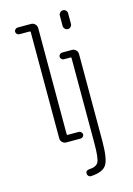

<svg xmlns="http://www.w3.org/2000/svg" viewBox="-144 -832 788 1135"><g transform="rotate(-15 250.0 -265.0)"><path d="M334 -734.4Q334 -744.1 341.8 -752Q349.6 -759.8 359.9 -759.8Q370.1 -759.8 377.4 -752.4Q384.8 -745.1 384.8 -734.4V-669.9Q384.8 -660.2 377.4 -652.3Q370.1 -644.5 360.4 -644.5Q349.6 -644.5 341.8 -652.3Q334 -660.2 334 -669.9ZM265.6 188.5Q311.5 186.5 323.7 161.1Q335.9 135.7 335.9 48.8V-473.6Q335.9 -478.5 332 -478.5H290Q282.2 -478.5 275.9 -484.9Q269.5 -491.2 269.5 -499Q269.5 -506.8 275.9 -513.2Q282.2 -519.5 290 -519.5H349.6Q364.3 -519.5 374.5 -509.8Q384.8 -500 384.8 -485.4V45.9Q384.8 155.3 362.3 190.9Q339.8 226.6 265.6 230.5Q256.8 230.5 251 224.1Q245.1 217.8 245.1 209Q244.1 190.4 265.6 188.5ZM74.2 -689.5Q66.4 -689.5 60.1 -695.8Q53.7 -702.1 53.7 -710Q53.7 -717.8 60.1 -724.1Q66.4 -730.5 74.2 -730.5H156.2Q170.9 -730.5 181.2 -720.2Q191.4 -710 191.4 -695.3V-45.9Q191.4 -41 196.3 -41H263.7Q271.5 -41 278.3 -34.7Q285.2 -28.3 285.2 -20Q285.2 -11.7 278.8 -5.9Q272.5 0 263.7 0H177.7Q163.1 0 152.8 -9.8Q142.6 -19.5 142.6 -35.2V-683.6Q142.6 -688.5 137.7 -689.5Z"/></g></svg>

Font: Rounded-L Mgen+ 1mn light
Style: Regular
Weight: 200
Designer: [Source Han Sans]
Ryoko NISHIZUKA  (kana & ideographs); Paul D. Hunt (Latin, Greek & Cyrillic); Wenlong ZHANG  (bopomofo
Version: Version 1.059.20150602